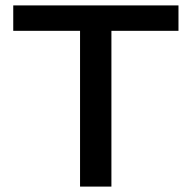

<svg xmlns="http://www.w3.org/2000/svg" viewBox="-20 -690 709 710"><path d="M640 -670H29V-576H276V0H392V-576H640Z"/></svg>

Font: LT Wave Medium
Style: Regular
Weight: 500
Designer: Daniel Lyons
Version: Version 2.5 (Glyphs App)